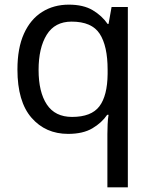

<svg xmlns="http://www.w3.org/2000/svg" viewBox="-20 -566 655 826"><path d="M442 11Q442 -7 443 -31Q444 -55 447 -72H441Q418 -38 377.5 -14Q337 10 273 10Q176 10 115.5 -59.5Q55 -129 55 -267Q55 -359 83 -421Q111 -483 161 -514.5Q211 -546 276 -546Q339 -546 379 -522Q419 -498 443 -463H447L460 -536H530V240H442ZM290 -63Q373 -63 407.5 -108.5Q442 -154 443 -248V-266Q443 -368 409 -420.5Q375 -473 288 -473Q216 -473 181 -416.5Q146 -360 146 -265Q146 -170 181.5 -116.5Q217 -63 290 -63Z"/></svg>

Font: lkannada15
Style: Book
Weight: 400
Designer: Jelle Bosma - Monotype Design Team
Foundry: Monotype Imaging Inc.
Version: Version 2.003